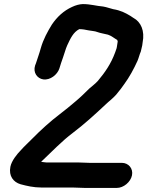

<svg xmlns="http://www.w3.org/2000/svg" viewBox="-20 -723 744 942"><path d="M395.3 199H553.3C586.3 199 621.1 170 627.6 137C634.2 104 610.8 76 577.8 76H419.8C401.4 76 381.4 74 361.2 74H207.2C203.9 74 200.6 73.7 197.4 73L181.8 71C184.2 69 185.9 67.3 186.8 66C234.4 21.3 284.7 -31.9 337.2 -71C392.3 -112.6 445.1 -160.7 495.5 -208C516.9 -228.5 529.3 -236.1 549.5 -258L573.5 -288C579.2 -296.7 584.8 -304.3 590.1 -311C614.2 -343.6 637.1 -385.6 654.8 -425C661.2 -440.3 664.5 -456 670.8 -470C673.6 -480.7 676 -490.7 677.8 -500C678.1 -504.7 678.7 -509.7 679.8 -515C691.2 -572.1 670.9 -615.9 634.8 -635C630 -637.7 625 -641 619.8 -645C595 -660 571.5 -672.1 535.4 -678C517.9 -682.1 504.3 -688 485.9 -691C451.8 -693.7 424.4 -703 386.3 -703C369.5 -702.3 351.9 -697.7 333.5 -689C292.3 -670.2 259.9 -640.2 234.2 -602C213.6 -568.3 192.5 -530.3 180.2 -487C173.1 -460.4 164.2 -437.7 156.2 -412L152.3 -402C141 -366.9 162.7 -337.8 192.1 -333.5C225.9 -328.5 261.5 -356.5 271.3 -387C276.6 -404.1 282.1 -422.4 288.8 -440C295.4 -456.9 301.8 -483.5 310 -501C325.6 -534.4 339.6 -565 368.8 -580C385.5 -580 399.9 -577.1 414.6 -574C427.5 -571.3 446.2 -570.7 457 -566C472 -560.3 492.7 -557.4 509.4 -553C526.1 -547.9 540.6 -535.1 555.2 -527C555.8 -525.1 556.9 -519.9 557.6 -519L556.8 -515C555.2 -507 554.1 -499.7 553.4 -493L552 -486C549.4 -479.3 547 -472.7 545 -466C524.1 -408.9 494.6 -367.3 460.1 -326C446.1 -310.8 436 -304.2 417.5 -288C395.8 -266.6 375.4 -246.2 351.1 -226C325.3 -204.4 300.2 -182.9 273.5 -163C228.5 -129 178.6 -83.9 138.6 -43C119.3 -23 98.4 -4.7 82.2 14C63.4 33 36.8 65.9 31 95C21.9 140.6 45.8 170.7 80.9 181C111.5 189.1 144.4 197 182.7 197H335.7C356.1 197 375.9 199 395.3 199Z"/></svg>

Font: Smoothie
Style: It
Weight: 400
Foundry: Cannot Into Space Fonts
Version: Version 0.8